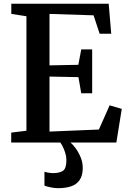

<svg xmlns="http://www.w3.org/2000/svg" viewBox="-20 -763 681 1028"><path d="M121.5 -63V-676L40.5 -688.5V-743H562L575.5 -582.5H513.5L481 -681L245 -688.5V-413L399.5 -416L415 -498.5H473.5V-263.5H415L400 -350L245 -353V-58.5L509.5 -69.5L567 -199L632 -180L603 0H40V-53ZM291 244.5Q272 244.5 251.8 240.2Q231.5 236 218 231V156.5Q228.5 160 242.2 162Q256 164 262.5 164Q298 164 316.8 151.8Q335.5 139.5 335.5 94Q335.5 74.5 329.2 55Q323 35.5 315.2 20.5Q307.5 5.5 302.5 0H338H357Q368 8.5 383.8 29.2Q399.5 50 411.8 79.2Q424 108.5 423 141Q422 178.5 406 201.5Q390 224.5 360.8 234.5Q331.5 244.5 291 244.5Z"/></svg>

Font: Merriweather 20pt SemiBold
Style: Regular
Weight: 600
Version: Version 2.100